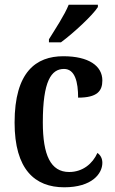

<svg xmlns="http://www.w3.org/2000/svg" viewBox="-20 -786 488 816"><path d="M188 -606H239C293 -646 374 -721 396 -756V-766H272C254 -721 215 -663 188 -619ZM253 10C371 10 415 -48 415 -94C415 -113 407 -127 394 -136C374 -91 332 -55 274 -55C195 -55 162 -127 162 -266C162 -442 198 -493 252 -493C299 -493 312 -437 312 -371C393 -371 415 -399 415 -444C415 -506 357 -547 249 -547C133 -547 42 -480 42 -265C42 -66 128 10 253 10Z"/></svg>

Font: Noto Serif Condensed Semi
Style: Regular
Weight: 600
Width: 3
Designer: Monotype Design Team
Foundry: Monotype Imaging Inc.
Version: Version 1.002